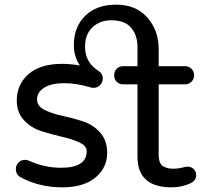

<svg xmlns="http://www.w3.org/2000/svg" viewBox="-20 -794 882 824"><path d="M786 -79Q800 -79 811 -68.5Q822 -58 822 -43Q822 -20 799 -8Q760 10 716 10Q570 10 570 -122V-432H509Q492 -432 481 -443Q470 -454 470 -471Q470 -488 481 -499Q492 -510 509 -510H570V-594Q570 -641 543.5 -674Q517 -707 457 -707Q409 -707 377 -677Q345 -647 345 -594Q345 -526 401 -491Q421 -479 421 -457Q421 -441 409.5 -429Q398 -417 381 -417Q376 -417 368 -419Q310 -437 254 -437Q200 -437 169.5 -417.5Q139 -398 139 -367Q139 -339 170 -323Q201 -307 245.5 -297.5Q290 -288 334 -274Q378 -260 409 -226Q440 -192 440 -138Q440 -74 389.5 -32Q339 10 247 10Q147 10 65 -35Q48 -47 48 -68Q48 -84 59 -96Q70 -108 87 -108Q96 -108 105 -104Q172 -74 241 -74Q352 -74 352 -145Q352 -168 321 -182.5Q290 -197 246 -207Q202 -217 158 -231Q114 -245 83 -278Q52 -311 52 -362Q52 -432 102.5 -476Q153 -520 247 -520Q281 -520 323 -513Q297 -550 297 -601Q297 -678 345.5 -726Q394 -774 479 -774Q564 -774 612.5 -718.5Q661 -663 661 -584V-510H774Q790 -510 801.5 -499Q813 -488 813 -471Q813 -454 801.5 -443Q790 -432 774 -432H661V-130Q661 -109 667 -96Q673 -83 684.5 -78Q696 -73 704.5 -71.5Q713 -70 726 -70Q744 -70 761.5 -74.5Q779 -79 786 -79Z"/></svg>

Font: Varela Round
Style: Regular
Weight: 400
Designer: Joe Prince
Foundry: Joe Prince
Version: Version 1.000